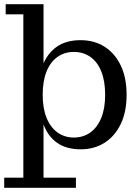

<svg xmlns="http://www.w3.org/2000/svg" viewBox="-20 -702 665 913"><path d="M364 8Q294 8 250 -24Q206 -56 185.5 -114.5Q165 -173 165 -251L160 -252Q160 -330 182 -388.5Q204 -447 249 -479Q294 -511 363 -511Q428 -511 477 -480Q526 -449 554 -391Q582 -333 582 -251Q582 -170 554 -112Q526 -54 477 -23Q428 8 364 8ZM331 -48Q376 -48 409.5 -72Q443 -96 461.5 -141.5Q480 -187 480 -251Q480 -317 461.5 -362.5Q443 -408 409.5 -431.5Q376 -455 331 -455Q287 -455 253.5 -431.5Q220 -408 201.5 -362.5Q183 -317 183 -251Q183 -187 201.5 -141.5Q220 -96 253.5 -72Q287 -48 331 -48ZM0 191V143H91V-634H7V-682H187V-356L172 -254L187 -149V143H341V191Z"/></svg>

Font: Montagu Slab
Style: Bold
Weight: 700
Designer: Florian Karsten
Foundry: Florian Karsten
Version: Version 1.000